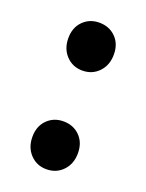

<svg xmlns="http://www.w3.org/2000/svg" viewBox="-94 -483 414 543"><g transform="rotate(20 112.5 -211.5)"><path d="M112 -432Q142 -432 161.5 -412.5Q181 -393 181 -361Q181 -329 161.5 -308.5Q142 -288 112 -288Q83 -288 63.5 -308.5Q44 -329 44 -361Q44 -393 63.5 -412.5Q83 -432 112 -432ZM112 -135Q142 -135 161.5 -115.5Q181 -96 181 -64Q181 -32 161.5 -11.5Q142 9 112 9Q83 9 63.5 -11.5Q44 -32 44 -64Q44 -96 63.5 -115.5Q83 -135 112 -135Z"/></g></svg>

Font: QuotatisMedium
Style: Regular
Weight: 500
Designer: Julieta Ulanovsky
Foundry: Quotatis-Medium
Version: Version 4.000;PS 004.000;hotconv 1.0.88;makeotf.lib2.5.64775